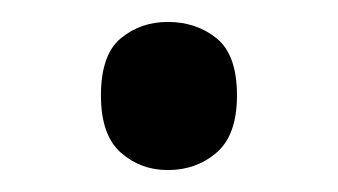

<svg xmlns="http://www.w3.org/2000/svg" viewBox="-20 -440 308 175"><path d="M72 -353Q72 -390 90 -405Q108 -420 133 -420Q159 -420 177.5 -405Q196 -390 196 -353Q196 -317 177.5 -301Q159 -285 133 -285Q108 -285 90 -301Q72 -317 72 -353Z"/></svg>

Font: Noto Sans Sogdian
Style: Regular
Weight: 400
Designer: Monotype Design Team
Foundry: Monotype Imaging Inc.
Version: Version 2.002; ttfautohint (v1.8.4.7-5d5b)